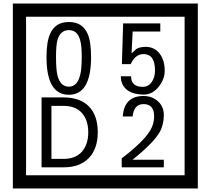

<svg xmlns="http://www.w3.org/2000/svg" viewBox="-20 -980 1195 1090"><path d="M1103 90H53V-960H1103ZM1028 15V-885H128V15ZM497 -656Q497 -442 371 -442Q244 -442 244 -656Q244 -744 265 -789Q294 -855 371 -855Q448 -855 477 -789Q497 -745 497 -656ZM444 -656Q444 -723 435 -752Q420 -809 371 -809Q322 -809 306 -752Q298 -723 298 -656Q298 -587 306 -553Q322 -488 371 -488Q419 -488 435 -554Q444 -587 444 -656ZM915 -580Q916 -531 880.5 -487Q845 -443 796 -443Q741 -443 706 -466Q666 -494 666 -547H724Q724 -487 790 -487Q824 -487 843 -517Q860 -544 860 -579Q860 -673 795 -673Q748 -673 722 -616H672L679 -847H890V-801H733L727 -677Q740 -689 753 -701Q772 -714 807 -714Q859 -714 889 -672Q915 -635 915 -580ZM535 -229Q535 -136 484.5 -83Q434 -30 340 -30H216V-427H340Q435 -427 485 -375.5Q535 -324 535 -229ZM481 -229Q481 -298 445 -338.5Q409 -379 341 -379H272V-78H341Q409 -78 445 -119Q481 -160 481 -229ZM910 -30H671V-81Q792 -173 832 -238Q855 -276 855 -319Q855 -389 795 -389Q740 -389 733 -319H677Q685 -435 795 -435Q843 -435 876.5 -405Q910 -375 910 -327Q910 -271 886 -229Q848 -165 732 -73H910Z"/></svg>

Font: Unicode BMP Fallback SIL
Style: Regular
Weight: 400
Foundry: NRSI, SIL International
Version: Version 5.1 Based on Unicode 5.1